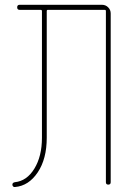

<svg xmlns="http://www.w3.org/2000/svg" viewBox="-20 -750 540 780"><path d="M41 9.8Q37.1 10.7 33.7 7.8Q30.3 4.9 30.3 0Q30.3 -7.8 40 -9.8Q88.9 -14.6 119.6 -64.9Q150.4 -115.2 150.4 -190.4V-705.1Q150.4 -710 144.5 -710H59.6Q49.8 -710 49.8 -720.2Q49.8 -730.5 59.6 -730.5H394.5Q409.2 -730.5 419.4 -720.2Q429.7 -710 429.7 -695.3V-9.8Q429.7 0 419.9 0Q410.2 0 410.2 -9.8V-705.1Q410.2 -710 405.3 -710H174.8Q169.9 -710 169.9 -705.1V-190.4Q169.9 -104.5 133.3 -49.8Q96.7 4.9 41 9.8Z"/></svg>

Font: Rounded-X Mgen+ 1m thin
Style: Regular
Weight: 100
Designer: [Source Han Sans]
Ryoko NISHIZUKA  (kana & ideographs); Paul D. Hunt (Latin, Greek & Cyrillic); Wenlong ZHANG  (bopomofo
Version: Version 1.059.20150602